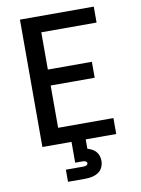

<svg xmlns="http://www.w3.org/2000/svg" viewBox="-102 -803 803 1091"><g transform="rotate(-10 300.0 -257.5)"><path d="M91 0V-735H517V-643H198V-428H452V-336H198V-92H517V0ZM200 220V150H300Q304 150 308.5 149.5Q313 149 317 147.5Q321 146 324 142.5Q327 139 327 135Q327 131 324 127.5Q321 124 317 122.5Q313 121 308.5 120.5Q304 120 300 120H259V0H341V54Q354 58 367 64.5Q380 71 389.5 82Q399 93 403.5 107Q408 121 408 135Q408 155 399.5 173Q391 191 374.5 201.5Q358 212 338.5 216Q319 220 300 220Z"/></g></svg>

Font: Iosevka Curly SmBdEx
Style: Regular
Weight: 600
Width: 7
Monospace: yes
Designer: Belleve Invis
Foundry: Belleve Invis
Version: Version 11.1.0; ttfautohint (v1.8.3)